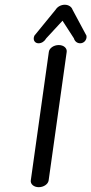

<svg xmlns="http://www.w3.org/2000/svg" viewBox="-20 -777 379 797"><path d="M256.9 -562C258.6 -577 244.7 -590 223.8 -590C202.9 -590 184.9 -577 182.8 -562L107.8 -28C105.7 -13.2 120 0 140.9 0C161.8 0 179.8 -13 181.9 -28ZM248.9 -757.3C234.5 -757.3 219.3 -750.3 210.9 -736.8C202.4 -726.4 124.3 -630.8 124.3 -630.8L122.9 -629.1L122.1 -627.1C118.8 -619.2 119.1 -610.1 124.5 -603.9C128.2 -599.6 133.9 -597.3 140 -597.3C153.4 -597.3 165.4 -606 171.8 -617.8L239.5 -691L286.8 -617.8C289.6 -607 299 -597.3 312.8 -597.3C319.2 -597.3 325.9 -599.8 330.9 -604.5C337.5 -610.8 340.1 -619.5 339.1 -627.1L338.8 -629.1L337.9 -630.8C337.9 -630.8 287.2 -725.5 281.1 -736.8C276.9 -749.4 263.7 -757.3 248.9 -757.3Z"/></svg>

Font: Hi.
Style: Tall Oblique
Weight: 400
Designer: Mew Too, Robert Jablonski
Foundry: Cannot Into Space Fonts
Version: Version 1.996